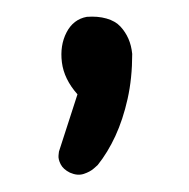

<svg xmlns="http://www.w3.org/2000/svg" viewBox="-20 -111 225 228"><path d="M63 94Q55 90 52 84Q49 78 49.5 73.5Q50 69 50 69L72 1Q56 -17 53.5 -37Q51 -57 59 -72.5Q67 -88 83 -91Q96 -92 106.5 -89Q117 -86 123 -79.5Q129 -73 132.5 -65Q136 -57 137 -47Q137 -18 131.5 6.5Q126 31 117 50.5Q108 70 96 85Q96 85 91.5 89Q87 93 79.5 95.5Q72 98 63 94Z"/></svg>

Font: Sour Gummy Black ExtraLight
Style: Regular
Weight: 250
Version: Version 1.000